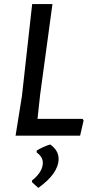

<svg xmlns="http://www.w3.org/2000/svg" viewBox="-20 -662 449 937"><path d="M383 -82 388 -74 371 0H56L87 -193L137 -642H236L176 -201L163 -82ZM225 43Q266 72 266 113Q266 184 167 255L136 227V219Q189 177 189 132Q189 104 159 82V73Q189 54 225 43Z"/></svg>

Font: Alegreya Sans Medium
Style: Italic
Weight: 500
Italic angle: -7°
Designer: Juan Pablo del Peral
Foundry: Huerta Tipografica
Version: Version 2.007